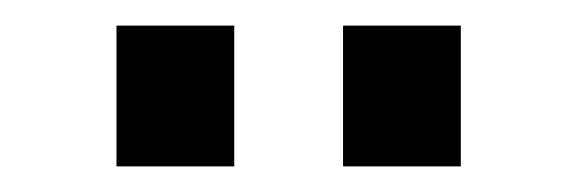

<svg xmlns="http://www.w3.org/2000/svg" viewBox="-20 -745 451 150"><path d="M71 -615H163V-725H71ZM248 -615H340V-725H248Z"/></svg>

Font: FIGSv2-sans-serif SemiBold
Style: Regular
Weight: 600
Designer: Matt McInerney, Pablo Impallari, Rodrigo Fuenzalida,Mirko Velimirovic
Foundry: Matt McInerney, Pablo Impallari, Rodrigo Fuenzalida
Version: Version 4.021;hotconv 1.0.109;makeotfexe 2.5.65596